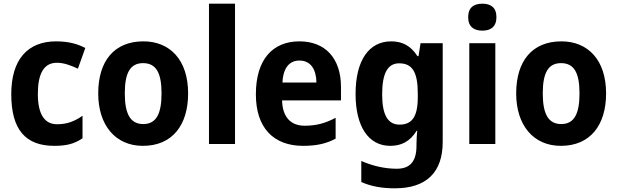

<svg xmlns="http://www.w3.org/2000/svg" viewBox="-20 -780 3344 1040"><path d="M274 10C341 10 383 -1 427 -31V-153C384 -123 344 -107 289 -107C222 -107 185 -160 185 -271C185 -382 218 -440 288 -440C324 -440 359 -428 402 -408L442 -520C404 -540 356 -556 284 -556C130 -556 41 -458 41 -270C41 -77 119 10 274 10Z M999 -274C999 -456 900 -556 757 -556C599 -556 512 -450 512 -274C512 -102 605 10 754 10C914 10 999 -103 999 -274ZM656 -274C656 -385 685 -438 755 -438C826 -438 855 -385 855 -274C855 -163 826 -108 756 -108C686 -108 656 -163 656 -274Z M1253 0V-760H1112V0Z M1602 -556C1457 -556 1366 -458 1366 -269C1366 -87 1462 10 1622 10C1695 10 1748 -2 1798 -29V-142C1742 -112 1692 -99 1630 -99C1554 -99 1510 -147 1508 -236H1827V-309C1827 -464 1742 -556 1602 -556ZM1602 -452C1664 -452 1693 -403 1694 -333H1510C1514 -417 1551 -452 1602 -452Z M2099 -556C1977 -556 1906 -451 1906 -271C1906 -96 1975 10 2094 10C2152 10 2200 -12 2237 -72H2240C2238 -52 2236 -25 2236 -1V9C2236 96 2200 134 2129 134C2067 134 2001 120 1937 92V206C1994 231 2052 240 2119 240C2291 240 2378 152 2378 -11V-546H2258L2247 -476H2241C2205 -533 2158 -556 2099 -556ZM2142 -437C2212 -437 2243 -392 2243 -273V-253C2243 -144 2209 -105 2144 -105C2080 -105 2050 -159 2050 -269C2050 -383 2080 -437 2142 -437Z M2593 -760C2547 -760 2516 -740 2516 -687C2516 -635 2547 -614 2593 -614C2638 -614 2669 -635 2669 -687C2669 -740 2638 -760 2593 -760ZM2663 -546H2522V0H2663Z M3263 -274C3263 -456 3164 -556 3021 -556C2863 -556 2776 -450 2776 -274C2776 -102 2869 10 3018 10C3178 10 3263 -103 3263 -274ZM2920 -274C2920 -385 2949 -438 3019 -438C3090 -438 3119 -385 3119 -274C3119 -163 3090 -108 3020 -108C2950 -108 2920 -163 2920 -274Z"/></svg>

Font: Noto Sans Malayalam SemiCondensed
Style: Bold
Weight: 700
Width: 4
Designer: Jelle Bosma - Monotype Design Team
Foundry: Monotype Imaging Inc.
Version: Version 2.104